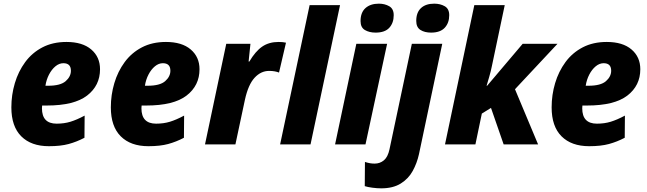

<svg xmlns="http://www.w3.org/2000/svg" viewBox="-20 -788 3532 1048"><path d="M247 10Q150 10 96 -44Q42 -98 42 -202Q42 -270 61 -334Q80 -398 117.5 -449Q155 -500 211.5 -529.5Q268 -559 343 -559Q430 -559 478 -518Q526 -477 526 -410Q526 -321 455.5 -266.5Q385 -212 235 -212H210Q209 -206 209 -197Q209 -113 289 -113Q330 -113 364.5 -123.5Q399 -134 442 -157L441 -36Q399 -14 355 -2Q311 10 247 10ZM228 -320H243Q310 -320 338.5 -345Q367 -370 367 -402Q367 -443 326 -443Q303 -443 282.5 -426Q262 -409 247.5 -381Q233 -353 228 -320Z M790 10Q693 10 639 -44Q585 -98 585 -202Q585 -270 604 -334Q623 -398 660.5 -449Q698 -500 754.5 -529.5Q811 -559 886 -559Q973 -559 1021 -518Q1069 -477 1069 -410Q1069 -321 998.5 -266.5Q928 -212 778 -212H753Q752 -206 752 -197Q752 -113 832 -113Q873 -113 907.5 -123.5Q942 -134 985 -157L984 -36Q942 -14 898 -2Q854 10 790 10ZM771 -320H786Q853 -320 881.5 -345Q910 -370 910 -402Q910 -443 869 -443Q846 -443 825.5 -426Q805 -409 790.5 -381Q776 -353 771 -320Z M1099 0 1215 -549H1347L1337 -452H1341Q1374 -508 1411 -533.5Q1448 -559 1501 -559Q1525 -559 1541 -555L1503 -392Q1493 -396 1479.5 -398.5Q1466 -401 1449 -401Q1404 -401 1369.5 -363.5Q1335 -326 1317 -244L1265 0Z M1509 0 1670 -760H1836L1675 0Z M2030 -610Q1996 -610 1972 -624Q1948 -638 1948 -673Q1948 -720 1975 -744Q2002 -768 2048 -768Q2080 -768 2104.5 -754Q2129 -740 2129 -705Q2129 -663 2105 -636.5Q2081 -610 2030 -610ZM1809 0 1925 -549H2093L1975 0Z M2333 -610Q2298 -610 2275 -624.5Q2252 -639 2252 -674Q2252 -720 2278 -744Q2304 -768 2350 -768Q2383 -768 2407.5 -754Q2432 -740 2432 -705Q2432 -663 2407.5 -636.5Q2383 -610 2333 -610ZM2061 240Q2038 240 2012 236.5Q1986 233 1971 228L1972 96Q1988 101 2000 103Q2012 105 2025 105Q2054 105 2075.5 87Q2097 69 2106 27L2228 -549H2394L2267 53Q2256 103 2232.5 145.5Q2209 188 2167 214Q2125 240 2061 240Z M2409 0 2569 -760H2735L2665 -428Q2660 -402 2650.5 -369Q2641 -336 2636 -320H2639L2833 -549H3023L2791 -301L2917 0H2729L2660 -199L2610 -168L2575 0Z M3196 10Q3099 10 3045 -44Q2991 -98 2991 -202Q2991 -270 3010 -334Q3029 -398 3066.5 -449Q3104 -500 3160.5 -529.5Q3217 -559 3292 -559Q3379 -559 3427 -518Q3475 -477 3475 -410Q3475 -321 3404.5 -266.5Q3334 -212 3184 -212H3159Q3158 -206 3158 -197Q3158 -113 3238 -113Q3279 -113 3313.5 -123.5Q3348 -134 3391 -157L3390 -36Q3348 -14 3304 -2Q3260 10 3196 10ZM3177 -320H3192Q3259 -320 3287.5 -345Q3316 -370 3316 -402Q3316 -443 3275 -443Q3252 -443 3231.5 -426Q3211 -409 3196.5 -381Q3182 -353 3177 -320Z"/></svg>

Font: Noto Sans Disp ExtBd
Style: Italic
Weight: 800
Italic angle: -12°
Designer: Monotype Design Team
Foundry: Monotype Imaging Inc.
Version: Version 2.000;GOOG;noto-source:20170915:90ef993387c0